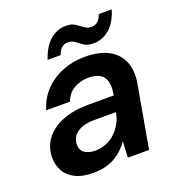

<svg xmlns="http://www.w3.org/2000/svg" viewBox="-127 -785 833 901"><g transform="rotate(-20 290.0 -334.5)"><path d="M189 12Q132 12 96.5 -6.5Q61 -25 44.5 -56.5Q28 -88 29 -126Q31 -178 61.5 -216.5Q92 -255 146.5 -276Q201 -297 274 -297H401Q408 -338 401.5 -364Q395 -390 374 -403Q353 -416 317 -416Q277 -416 244 -397Q211 -378 198 -340H79Q95 -394 132 -433Q169 -472 221.5 -493Q274 -514 334 -514Q405 -514 451 -489.5Q497 -465 516 -419.5Q535 -374 524 -311L469 0H363L367 -80Q353 -60 335 -43Q317 -26 295 -13.5Q273 -1 246.5 5.5Q220 12 189 12ZM232 -83Q260 -83 286 -93.5Q312 -104 332 -123Q352 -142 365.5 -166.5Q379 -191 383 -218V-220H274Q238 -220 212.5 -210Q187 -200 173.5 -182.5Q160 -165 159 -141Q158 -113 177.5 -98Q197 -83 232 -83ZM166 -560Q187 -622 222 -651.5Q257 -681 301 -681Q329 -681 346 -669.5Q363 -658 378 -646.5Q393 -635 414 -635Q431 -635 444.5 -646Q458 -657 465 -680H530Q511 -618 475.5 -588.5Q440 -559 396 -559Q367 -559 349.5 -570.5Q332 -582 317.5 -593.5Q303 -605 282 -605Q265 -605 252 -594Q239 -583 231 -560Z"/></g></svg>

Font: DM Sans 16pt SemiBold
Style: Italic
Weight: 600
Italic angle: -10°
Version: Version 4.004;gftools[0.9.30]